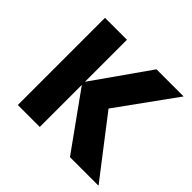

<svg xmlns="http://www.w3.org/2000/svg" viewBox="-136 -691 841 841"><g transform="rotate(45 285.0 -270.0)"><path d="M70 -540H206V-280L389 -540H557L362 -270L570 0H393L206 -260.5V0H70Z"/></g></svg>

Font: Vela Sans ExtBd
Style: Regular
Weight: 800
Designer: Principal design: Mikhail Sharanda - project Manrope.
Design modification: Ravid Balaliev
Foundry: Mikhail Sharanda
Version: Version 1.001